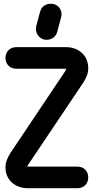

<svg xmlns="http://www.w3.org/2000/svg" viewBox="-20 -984 498 1014"><path d="M66 -621Q41 -621 25 -637Q9 -653 9 -678Q9 -703 25 -719Q41 -735 66 -735H328Q379 -735 412.5 -704.5Q446 -674 446 -622Q446 -602 438.5 -583.5Q431 -565 420 -548L128 -113L129 -114Q127 -109 125 -106.5Q123 -104 123 -102Q123 -104 127 -104H389Q414 -104 430 -88Q446 -72 446 -47Q446 -22 430 -6Q414 10 389 10H127Q103 10 81.5 2.5Q60 -5 44 -19Q28 -33 18.5 -53.5Q9 -74 9 -101Q9 -121 16.5 -140Q24 -159 35 -176L327 -612L326 -611Q330 -619 330 -621ZM192 -923V-922Q197 -942 212 -953Q227 -964 247 -964H253H256Q258 -964 263 -962L262 -963Q282 -958 293.5 -943Q305 -928 305 -907Q305 -904 304.5 -900.5Q304 -897 302 -892L303 -893L282 -815V-816Q277 -796 261.5 -785Q246 -774 228 -774H221H217Q215 -774 213 -775Q194 -780 182 -795.5Q170 -811 170 -830Q170 -832 170.5 -833.5Q171 -835 171 -837V-845Z"/></svg>

Font: VDS
Style: Bold
Weight: 700
Designer: artmaker
Foundry: artmaker
Version: Version 1.000 2009 initial release